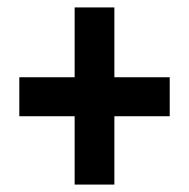

<svg xmlns="http://www.w3.org/2000/svg" viewBox="-20 -664 510 517"><path d="M181 -167V-351H32V-456H181V-644H288V-456H437V-351H288V-167Z"/></svg>

Font: Noto Sans Tamil UI ExtraCondensed
Style: Bold
Weight: 700
Width: 2
Designer: Jelle Bosma - Monotype Design Team
Foundry: Monotype Imaging Inc.
Version: Version 2.004; ttfautohint (v1.8.4.7-5d5b)